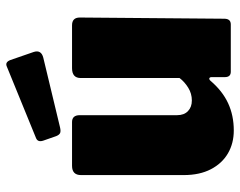

<svg xmlns="http://www.w3.org/2000/svg" viewBox="-100 -690 800 641"><g transform="rotate(-90 300.5 -370.0)"><path d="M285 -130Q308 -130 327.5 -142Q347 -154 360 -171V-501Q360 -530 393 -530H536Q562 -530 562 -504L558 -22Q558 0 539 0H381Q363 0 363 -20V-64Q363 -70 359.5 -71.5Q356 -73 351 -68Q317 -28 276 -9Q235 10 185 10Q142 10 108.5 -9.5Q75 -29 55.5 -66.5Q36 -104 36 -157V-500Q36 -530 67 -530H213Q236 -530 236 -504V-179Q236 -156 249.5 -143Q263 -130 285 -130ZM420 -736 447 -658Q455 -633 428 -626L195 -570Q182 -567 176 -570Q170 -573 166 -583L151 -626Q145 -644 159 -650L399 -748Q413 -754 420 -736Z"/></g></svg>

Font: Libre Franklin Thin Black
Style: Regular
Weight: 900
Version: Version 3.000